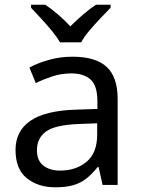

<svg xmlns="http://www.w3.org/2000/svg" viewBox="-20 -786 601 816"><path d="M288 -545Q386 -545 433 -502Q480 -459 480 -365V0H416L399 -76H395Q372 -47 347.5 -27.5Q323 -8 291.5 1Q260 10 215 10Q142 10 94 -28.5Q46 -67 46 -149Q46 -229 109 -272.5Q172 -316 303 -320L394 -323V-355Q394 -422 365 -448Q336 -474 283 -474Q241 -474 203 -461.5Q165 -449 132 -433L105 -499Q140 -518 188 -531.5Q236 -545 288 -545ZM314 -259Q214 -255 175.5 -227Q137 -199 137 -148Q137 -103 164.5 -82Q192 -61 235 -61Q303 -61 348 -98.5Q393 -136 393 -214V-262ZM235 -606Q222 -629 200 -655.5Q178 -682 154 -708Q130 -734 112 -753V-766H172Q198 -749 226 -725Q254 -701 279 -674Q306 -701 334 -725Q362 -749 388 -766H450V-753Q431 -734 406.5 -708Q382 -682 359.5 -655.5Q337 -629 325 -606Z"/></svg>

Font: Noto Sans Cherokee
Style: Regular
Weight: 400
Designer: Monotype Design Team
Foundry: Monotype Imaging Inc.
Version: Version 2.001